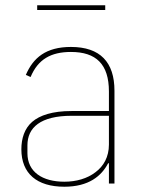

<svg xmlns="http://www.w3.org/2000/svg" viewBox="-20 -696 549 728"><path d="M121 -676H379V-658H121ZM249 -518C154 -518 106 -477 78 -412L96 -404C124 -471 173 -499 249 -499C344 -499 393 -453 393 -349V-275H251C179 -275 131 -259 102 -234C73 -209 61 -171 61 -130C61 -38 120 12 224 12C317 12 365 -29 390 -77H393V0H414V-352C414 -460 360 -518 249 -518ZM393 -148C393 -101 373 -66 342 -43C311 -19 269 -7 224 -7C141 -7 84 -44 84 -115V-145C84 -212 133 -257 252 -257H393V-148Z"/></svg>

Font: Plexus Sans Thin
Style: Regular
Weight: 250
Version: Version 2.001;PS 002.001;hotconv 1.0.70;makeotf.lib2.5.58329